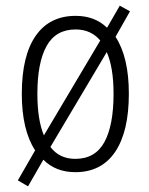

<svg xmlns="http://www.w3.org/2000/svg" viewBox="-20 -598 526 678"><path d="M435 -267Q435 -133 386.5 -61.5Q338 10 246 10Q177 10 133 -34L79 60L43 39L104 -67Q57 -139 57 -267Q57 -401 106 -471.5Q155 -542 247 -542Q315 -542 358 -500L403 -578L439 -558L388 -468Q435 -396 435 -267ZM112 -267Q112 -175 135 -120L334 -455Q301 -494 247 -494Q177 -494 144.5 -435.5Q112 -377 112 -267ZM381 -267Q381 -359 357 -414L158 -79Q190 -37 246 -37Q316 -37 348.5 -96Q381 -155 381 -267Z"/></svg>

Font: Noto Sans Tamil Condensed Light
Style: Regular
Weight: 300
Width: 3
Designer: Jelle Bosma - Monotype Design Team
Foundry: Monotype Imaging Inc.
Version: Version 2.004; ttfautohint (v1.8.4.7-5d5b)